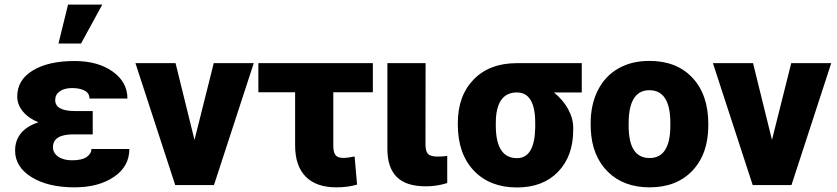

<svg xmlns="http://www.w3.org/2000/svg" viewBox="-20 -802 3625 832"><path d="M209.5 -164.1Q209.5 -139.2 232.2 -123.3Q254.9 -107.4 292 -107.4Q335.4 -107.4 355.7 -121.8Q376 -136.2 376 -156.2H540.5Q540.5 -80.6 473.6 -35.4Q406.7 9.8 303.2 9.8Q188 9.8 116.7 -34.4Q45.4 -78.6 45.4 -149.4Q45.4 -194.3 71.5 -225.3Q97.7 -256.3 146.5 -272Q103.5 -289.6 79.1 -319.1Q54.7 -348.6 54.7 -383.8Q54.7 -455.6 122.1 -496.6Q189.5 -537.6 303.2 -537.6Q404.3 -537.6 468.3 -491.9Q532.2 -446.3 532.2 -375H367.7Q367.7 -398.4 346.4 -409.4Q325.2 -420.4 292.5 -420.4Q258.8 -420.4 239 -406.2Q219.2 -392.1 219.2 -368.7Q219.2 -320.8 304.7 -320.8H381.8V-219.7H297.9Q209.5 -219.7 209.5 -164.1ZM274.9 -782.2H423.3L331.1 -613.3H233.4Z M822.8 -195.8 906.2 -528.3H1079.6L907.2 0H739.3L566.9 -528.3H740.7Z M1595.7 -402.3H1424.3V-171.4Q1424.3 -141.6 1434.1 -129.6Q1443.8 -117.7 1467.3 -117.7Q1486.8 -117.7 1516.6 -124L1527.3 -2Q1487.3 9.8 1437 9.8Q1350.6 9.8 1304.7 -36.6Q1258.8 -83 1258.8 -172.4V-402.3H1099.6V-528.3H1595.7Z M1824.2 -528.3 1823.7 -176.8Q1823.7 -147 1834.5 -135.3Q1845.2 -123.5 1877 -123.5Q1901.4 -123.5 1918 -126.5V-8.8Q1873.5 5.4 1825.2 5.4Q1739.7 5.4 1699.2 -35.2Q1658.7 -75.7 1658.7 -156.2V-528.3Z M2501 -401.4H2380.4Q2419.9 -369.6 2441.9 -329.1Q2463.9 -288.6 2463.9 -249V-238.8Q2463.9 -125.5 2398.4 -57.6Q2333 10.3 2220.2 10.3Q2102.5 10.3 2033.2 -62.7Q1963.9 -135.7 1963.9 -262.2V-269Q1963.9 -387.2 2032.7 -457.8Q2101.6 -528.3 2219.2 -528.3Q2219.2 -527.8 2219.7 -527.8V-528.3H2501ZM2128.4 -258.8Q2128.4 -116.7 2220.2 -116.7Q2296.9 -116.7 2299.3 -249.5V-269Q2299.3 -401.4 2219.7 -401.4Q2135.7 -401.4 2128.9 -287.1Z M2539.6 -269Q2539.6 -348.1 2570.3 -409.9Q2601.1 -471.7 2658.7 -504.9Q2716.3 -538.1 2793.9 -538.1Q2912.6 -538.1 2981 -464.6Q3049.3 -391.1 3049.3 -264.6V-258.8Q3049.3 -135.3 2980.7 -62.7Q2912.1 9.8 2794.9 9.8Q2682.1 9.8 2613.8 -57.9Q2545.4 -125.5 2540 -241.2ZM2704.1 -258.8Q2704.1 -185.5 2727.1 -151.4Q2750 -117.2 2794.9 -117.2Q2882.8 -117.2 2884.8 -252.4V-269Q2884.8 -411.1 2793.9 -411.1Q2711.4 -411.1 2704.6 -288.6Z M3325.2 -195.8 3408.7 -528.3H3582L3409.7 0H3241.7L3069.3 -528.3H3243.2Z"/></svg>

Font: Sadagaat-English
Style: Regular
Weight: 900
Designer: Ahmed alsheikh
Foundry: Ahmed alsheikh Design
Version: Version 2.137;January 17, 2018;FontCreator 11.0.0.2408 64-bi